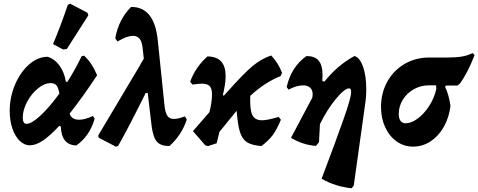

<svg xmlns="http://www.w3.org/2000/svg" viewBox="-20 -774 2561 1028"><path d="M404 -133Q435 -133 477 -153L487 -139Q459 -43 388 5Q308 1 306 -96L297 -100Q248 -47 210 -21.5Q172 4 140 4Q110 4 85 -20.5Q60 -45 46 -87Q32 -129 32 -180Q32 -254 60.5 -321Q89 -388 136 -429Q183 -470 235 -470Q273 -458 298.5 -423Q324 -388 333 -336H341Q383 -402 417 -473L430 -476Q471 -440 500 -371Q419 -249 353 -166Q357 -150 370 -141.5Q383 -133 404 -133ZM298 -273Q293 -303 283 -316Q273 -329 251 -329Q218 -329 183 -300.5Q148 -272 125 -228.5Q102 -185 102 -144Q102 -111 122 -111Q149 -111 197 -155.5Q245 -200 298 -273ZM338 -512 318 -509 264 -538Q305 -635 343 -748L356 -754L448 -706L453 -692Z M980 -134Q967 -93 942.5 -56Q918 -19 887 8Q841 8 820.5 -15Q800 -38 792 -98L771 -276H760Q669 -92 612 8L600 11L508 -37L506 -49Q544 -112 727 -420Q734 -434 750 -460L743 -522Q736 -582 692 -582Q660 -582 609 -552L597 -569Q615 -670 682 -737Q745 -737 780.5 -692Q816 -647 825 -556L861 -207Q865 -170 876.5 -153.5Q888 -137 912 -137Q933 -137 970 -151Z M1383 -130Q1411 -130 1472 -148L1484 -133Q1462 -80 1440.5 -51Q1419 -22 1380 8Q1328 4 1302.5 -12.5Q1277 -29 1265 -66.5Q1253 -104 1247 -181L1155 -68L1140 -7L1094 8V7L1093 8L1079 4L1013 -72L1101 -173Q1115 -225 1115 -270Q1115 -300 1102.5 -313Q1090 -326 1060 -326Q1043 -326 1011 -321L998 -336Q1027 -416 1091 -472Q1140 -471 1164 -445Q1188 -419 1188 -366Q1188 -324 1173 -264L1179 -262L1197 -282Q1284 -380 1332 -420Q1380 -460 1432 -477Q1470 -437 1490 -384L1483 -367Q1398 -333 1320 -261Q1317 -189 1330.5 -159.5Q1344 -130 1383 -130Z M1941 -298Q1941 -252 1934 -209L1874 220L1863 234Q1775 225 1702 183Q1779 -21 1819.5 -136Q1860 -251 1860 -281Q1860 -301 1850 -301Q1825 -301 1778 -244Q1731 -187 1693 -109L1688 -13L1672 7Q1604 3 1538 -36L1652 -251L1653 -257Q1654 -261 1654 -270Q1654 -293 1640 -305Q1626 -317 1602 -317Q1568 -317 1525 -294L1515 -308Q1539 -416 1621 -474Q1665 -474 1686 -449.5Q1707 -425 1707 -372Q1707 -357 1706 -349V-340L1717 -337Q1788 -426 1878 -474Q1906 -466 1923.5 -417.5Q1941 -369 1941 -298Z M2521 -479Q2483 -381 2441 -325L2429 -316H2368L2363 -309Q2383 -269 2392 -207Q2384 -143 2355.5 -93.5Q2327 -44 2284.5 -16.5Q2242 11 2191 11Q2143 11 2104 -16.5Q2065 -44 2042.5 -92.5Q2020 -141 2020 -201Q2020 -276 2053.5 -336.5Q2087 -397 2146 -431.5Q2205 -466 2278 -466H2375Q2423 -466 2454 -471.5Q2485 -477 2511 -490ZM2315 -317H2275Q2233 -317 2196 -296.5Q2159 -276 2137 -240.5Q2115 -205 2115 -164Q2115 -140 2124.5 -127Q2134 -114 2151 -114Q2183 -114 2217.5 -140Q2252 -166 2279 -208.5Q2306 -251 2316 -298Q2316 -310 2315 -317Z"/></svg>

Font: Alegreya ExtraBold
Style: Italic
Weight: 800
Italic angle: -7°
Designer: Juan Pablo del Peral
Foundry: Huerta Tipografica
Version: Version 2.007; ttfautohint (v1.6)